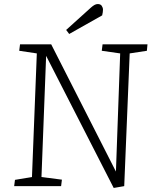

<svg xmlns="http://www.w3.org/2000/svg" viewBox="-20 -920 760 949"><path d="M553 -72 574 -656 483 -669 487 -701H709L706 -669L621 -656L594 0L542 9L208 -644L185 -45L286 -32L282 0H50L54 -31L138 -45L162 -656L75 -669L79 -701H233ZM430 -883Q439 -891 447 -895.5Q455 -900 463 -900Q477 -900 483 -891Q489 -882 489 -872Q489 -867 488 -859.5Q487 -852 485 -844L322 -752L307 -772Z"/></svg>

Font: Literata ExtraLight
Style: Italic
Weight: 250
Italic angle: -2°
Designer: Latin by Veronika Burian and Jose Scaglione. Greek by Irene Vlachou. Cyrillic by Vera Evstafieva
Foundry: TypeTogether
Version: Version 3.002